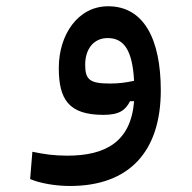

<svg xmlns="http://www.w3.org/2000/svg" viewBox="-20 -371 626 625"><path d="M208 234.4C400.4 234.4 503.4 122.6 503.4 -76.7C503.4 -245.1 447.3 -350.6 332 -350.6C233.9 -350.6 171.4 -258.3 171.4 -149.9C171.4 -47.9 203.1 2.9 316.9 2.9C368.7 2.9 388.7 -12.7 403.3 -41.5H416.5C406.2 90.8 323.2 135.7 199.2 135.7C155.3 135.7 123.5 130.9 85.4 123L78.1 211.9C111.8 226.1 161.6 234.4 208 234.4ZM416.5 -107.9C389.2 -102.1 366.7 -99.1 338.4 -99.1C272.5 -99.1 257.3 -111.3 257.3 -160.2C257.3 -212.4 285.6 -247.1 330.6 -247.1C383.8 -247.1 411.1 -207 416.5 -107.9Z"/></svg>

Font: Cascadia Mono NF
Style: Regular
Weight: 400
Monospace: yes
Designer: Aaron Bell
Foundry: Saja Typeworks
Version: Version 2404.023